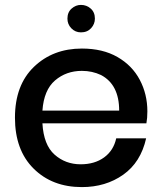

<svg xmlns="http://www.w3.org/2000/svg" viewBox="-20 -756 662 783"><path d="M41 0ZM41 0ZM314 7Q193 7 117 -68.5Q41 -144 41 -276Q41 -409 118.5 -483.5Q196 -558 314 -558Q399 -558 459 -523.5Q519 -489 550 -430.5Q581 -372 581 -302Q581 -274 577 -253H153Q158 -165 202.5 -125.5Q247 -86 309 -86Q366 -86 404.5 -114Q443 -142 454 -192H576Q554 -94 482.5 -43.5Q411 7 314 7ZM466 -305Q466 -411 392 -450Q356 -467 314 -467Q250 -467 204.5 -428Q159 -389 153 -305ZM310 -624Q287 -624 271 -640.5Q255 -657 255 -680Q255 -706 272 -721Q289 -736 310 -736Q333 -736 350 -721Q367 -706 367 -680Q367 -658 351.5 -641Q336 -624 310 -624Z"/></svg>

Font: Ulagadi Sans Medium
Style: Regular
Weight: 500
Designer: Ninad Kale (Devanagari), Jonny Pinhorn (Latin)
Foundry: Indian Type Foundry
Version: Version 3.01;March 29, 2020;FontCreator 12.0.0.2522 64-bit; 